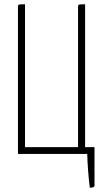

<svg xmlns="http://www.w3.org/2000/svg" viewBox="-20 -720 503 898"><path d="M64 -689Q64 -697 68.5 -698.5Q73 -700 97 -700V-32H345V-689Q345 -697 349.5 -698.5Q354 -700 378 -700V-32H422V148Q422 158 400 158Q390 76 388 0H64Z"/></svg>

Font: Yanone Kaffeesatz Thin
Style: Regular
Weight: 250
Designer: Yanone (Cyrillic: Daniel Pouzeot)
Foundry: Yanone
Version: Version 1.003;PS 001.003;hotconv 1.0.88;makeotf.lib2.5.64775